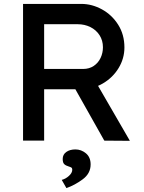

<svg xmlns="http://www.w3.org/2000/svg" viewBox="-20 -720 735 983"><path d="M193 -263V-367H406Q437 -367 460 -382.5Q483 -398 495 -423.5Q507 -449 507 -478Q507 -513 489.5 -540Q472 -567 442.5 -581.5Q413 -596 378 -596H196L206 -630V0H98V-700H396Q451 -700 502 -672Q553 -644 585 -593.5Q617 -543 617 -477Q617 -421 587.5 -372Q558 -323 507 -293Q456 -263 396 -263ZM645 1 514 0 336 -316 447 -341ZM350 149Q350 141 345.5 138Q341 135 331 132Q317 128 309 120.5Q301 113 301 94Q301 71 319.5 58Q338 45 366 45Q396 45 420 65Q444 85 444 122Q444 168 403.5 198Q363 228 320 243L296 201Q316 196 333 180.5Q350 165 350 149Z"/></svg>

Font: Lexend
Style: Regular
Weight: 400
Designer: Thomas Jockin
Foundry: Lexend
Version: Version 1.000